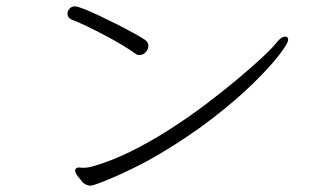

<svg xmlns="http://www.w3.org/2000/svg" viewBox="-20 -628 1040 603"><path d="M418 -455Q429 -455 437.5 -464Q446 -473 446 -484Q446 -496 435 -503Q425 -510 402.5 -522.5Q380 -535 351.5 -549.5Q323 -564 294.5 -577.5Q266 -591 244.5 -599.5Q223 -608 215 -608Q205 -608 198.5 -601Q192 -594 192 -585Q192 -572 206 -566Q225 -559 253 -545.5Q281 -532 310.5 -516.5Q340 -501 365.5 -485.5Q391 -470 406 -459Q411 -455 418 -455ZM241 -54Q253 -45 263 -45Q271 -45 292 -53Q395 -93 485.5 -147Q576 -201 649.5 -258Q723 -315 775.5 -366.5Q828 -418 856.5 -455Q885 -492 885 -503Q885 -513 876 -513Q864 -513 851 -497Q838 -480 805.5 -449.5Q773 -419 726.5 -380Q680 -341 625 -299.5Q570 -258 509.5 -219.5Q449 -181 389 -151.5Q329 -122 273 -106Q263 -103 255 -102Q247 -101 242 -101Q237 -101 233.5 -101.5Q230 -102 227 -102Q222 -102 219 -99Q216 -96 216 -93Q216 -85 225 -73.5Q234 -62 241 -54Z"/></svg>

Font: Klee One
Style: Regular
Weight: 400
Designer: Fontworks Inc.
Foundry: Fontworks Inc.
Version: Version 1.100